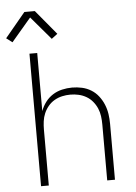

<svg xmlns="http://www.w3.org/2000/svg" viewBox="-89 -1014 751 1061"><g transform="rotate(-5 287.0 -483.5)"><path d="M95 0V-735H138V-413Q148 -440 165 -462.5Q182 -485 205.5 -500Q229 -515 257 -521.5Q285 -528 313 -528Q341 -528 368 -522Q395 -516 418.5 -501.5Q442 -487 459 -465Q476 -443 486.5 -417.5Q497 -392 501 -365Q505 -338 505 -310V0H462V-310Q462 -333 459 -356Q456 -379 447 -400Q438 -421 423 -439Q408 -457 388 -468.5Q368 -480 345.5 -485Q323 -490 300 -490Q277 -490 254.5 -485Q232 -480 212 -468.5Q192 -457 177 -439Q162 -421 153 -400Q144 -379 141 -356Q138 -333 138 -310V0ZM7 -806 -26 -831 87 -967H145L258 -831L225 -806L116 -934Z"/></g></svg>

Font: Iosevka Aile Extralight
Style: Regular
Weight: 200
Designer: Belleve Invis
Foundry: Belleve Invis
Version: Version 31.1.0; ttfautohint (v1.8.4)